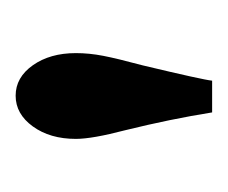

<svg xmlns="http://www.w3.org/2000/svg" viewBox="-43 -751 294 248"><g transform="rotate(-90 104.0 -627.0)"><path d="M59.8 -612.2Q48.6 -655 48.6 -676Q48.6 -709.4 64.7 -731.6Q80.8 -753.8 104.4 -753.8Q128 -753.8 143.7 -731.6Q159.4 -709.4 159.4 -676Q159.4 -658.8 155.9 -640.7Q152.4 -622.6 143.6 -589.8Q125 -512 123.8 -500H82.8Q74.2 -553.8 59.8 -612.2Z"/></g></svg>

Font: Wittgenstein
Style: Regular
Weight: 400
Designer: Jörg Drees
Foundry: Jörg Drees
Version: Version 1.003;Glyphs 3.1.2 (3151)